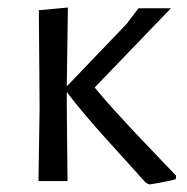

<svg xmlns="http://www.w3.org/2000/svg" viewBox="-20 -480 497 509"><path d="M82 0 85 -194 83 -453 160 -460 157 -251 316 -417 347 -458H433L231 -248Q252 -222 282.5 -188.5Q313 -155 335.5 -131Q358 -107 395 -68.5Q432 -30 447 -14L446 -5Q427 1 376 9L367 5Q351 -13 316 -51.5Q281 -90 258.5 -115Q236 -140 207 -174Q178 -208 157 -236V-201L159 0Z"/></svg>

Font: Alegreya Sans SC
Style: Regular
Weight: 400
Designer: Juan Pablo del Peral
Foundry: Huerta Tipografica
Version: Version 2.007